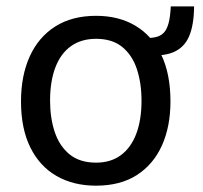

<svg xmlns="http://www.w3.org/2000/svg" viewBox="-20 -577 642 607"><path d="M283.5 10Q212 10 158.7 -20.7Q105.3 -51.4 75.9 -110.9Q46.4 -170.3 46.4 -256.3Q46.4 -337.5 73.9 -398.4Q101.4 -459.3 154.5 -493.2Q207.5 -527 283.8 -527Q355.3 -527 408 -495.7Q460.7 -464.4 489.8 -404Q518.9 -343.7 518.9 -256.3Q518.9 -177.3 492.1 -117.4Q465.2 -57.5 413 -23.8Q360.7 10 283.5 10ZM283.8 -62.8Q330.2 -62.8 362.2 -86.5Q394.2 -110.2 410.8 -154.1Q427.4 -198.1 427.4 -258.7Q427.4 -314 412.8 -358.3Q398.2 -402.6 366.5 -428.5Q334.8 -454.3 283.8 -454.3Q236.9 -454.3 204.4 -431.1Q171.9 -407.9 155.1 -364Q138.3 -320.2 138.3 -258.7Q138.3 -204 153.1 -159.5Q168 -115.1 200.1 -88.9Q232.3 -62.8 283.8 -62.8ZM593.6 -556.7Q593.2 -497.5 577.5 -461.5Q561.8 -425.5 526.5 -411.3Q491.2 -397.2 432.2 -403.6V-456.5Q455.1 -456 471.2 -459.4Q487.2 -462.8 497.2 -472.9Q507.3 -483 512.8 -503.2Q518.3 -523.3 519.9 -556.7Z"/></svg>

Font: Public Sans Thin
Style: Regular
Weight: 100
Designer: The Public Sans project authors (U.S. Web Design System). Libre Franklin designed by Pablo Impallari and Rodrigo Fuenzal
Version: Version 1.008